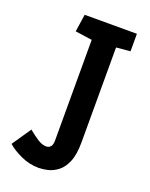

<svg xmlns="http://www.w3.org/2000/svg" viewBox="-133 -762 651 836"><g transform="rotate(20 192.5 -343.5)"><path d="M151 4Q108 4 68 -14.5Q28 -33 5 -54L65 -142Q88 -123 109.5 -109Q131 -95 150 -95Q162 -95 170 -103.5Q178 -112 178 -132V-599L100 -610L112 -691H354V-610L289 -604V-165Q289 -108 275 -74.5Q261 -41 239 -24Q217 -7 193.5 -1.5Q170 4 151 4Z"/></g></svg>

Font: Kreon Medium
Style: Regular
Weight: 500
Version: Version 2.002